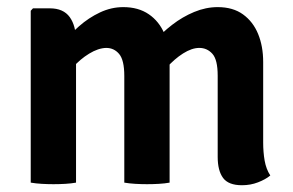

<svg xmlns="http://www.w3.org/2000/svg" viewBox="-20 -526 843 553"><path d="M123.5 -502Q162.5 -502 180.8 -476.8Q199 -451.5 199 -408V0Q185.5 2.5 168.2 3.5Q151 4.5 134 4.5Q117.5 4.5 100.2 3.5Q83 2.5 68.5 0V-495L75 -502ZM338 -307Q338 -353 323.2 -370.5Q308.5 -388 286 -388Q263 -387.5 236.8 -371.5Q210.5 -355.5 188.8 -330.8Q167 -306 156 -278V-396.5Q179 -425 207.2 -450Q235.5 -475 268 -490.2Q300.5 -505.5 335 -505.5Q378.5 -505.5 408.5 -485Q438.5 -464.5 453.5 -429Q468.5 -393.5 468.5 -349V0Q455 2.5 437.8 3.5Q420.5 4.5 403.5 4.5Q387 4.5 369.8 3.5Q352.5 2.5 338 0ZM607 -308Q607 -354 591.8 -371Q576.5 -388 554 -388Q532.5 -388 507.2 -372Q482 -356 459.2 -330.2Q436.5 -304.5 422.5 -274V-404.5Q446 -431.5 475.8 -454.5Q505.5 -477.5 539.2 -491.5Q573 -505.5 607 -505.5Q651 -505.5 680 -484.5Q709 -463.5 723.5 -428Q738 -392.5 738 -347.5V-115.5Q738 -88 742.2 -63.5Q746.5 -39 758.5 -20.5Q744.5 -9 723 -0.8Q701.5 7.5 677 7.5Q638 7.5 622.5 -13.5Q607 -34.5 607 -74Z"/></svg>

Font: Signika Light SemiBold
Style: Regular
Weight: 600
Version: Version 2.003;gftools[0.9.32]